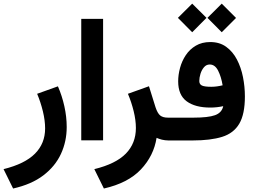

<svg xmlns="http://www.w3.org/2000/svg" viewBox="-53 -782 1413 1069"><path d="M269.5 -301.3Q292.5 -248.5 305.4 -190.2Q318.4 -131.8 318.4 -74.7Q318.4 5.4 286.4 74.7Q254.4 144 188.5 194.3Q122.6 244.6 20 267.6L-33.2 159.7Q85.4 130.4 141.8 73.5Q198.2 16.6 198.2 -66.9Q198.2 -110.8 185.8 -162.1Q173.3 -213.4 153.8 -259.8Z M399.4 -676.8H521V-0.5H399.4Z M818.8 -14.6Q803.2 85.4 731.4 161.4Q659.7 237.3 525.4 267.6L472.2 159.7Q591.8 130.4 647.7 73.2Q703.6 16.1 703.6 -69.3Q703.6 -112.3 691.2 -163.1Q678.7 -213.9 659.2 -259.8L776.4 -301.8L813 -184.6Q824.2 -150.9 839.1 -138.9Q854 -127 881.8 -127H900.9V0H887.2Q865.7 0 848.4 -4.4Q831.1 -8.8 818.8 -14.6Z M1102.1 -682.6 1181.6 -761.7 1261.2 -682.1 1181.6 -602.5ZM937.5 -682.6 1017.1 -761.7 1096.7 -682.6 1017.1 -602.5ZM1189.9 -190.9Q1154.8 -183.1 1117.7 -183.1Q1033.7 -183.1 986.3 -218Q939 -252.9 939 -329.1Q939 -365.7 949.5 -404.3Q960 -442.9 981.7 -475.3Q1003.4 -507.8 1037.4 -527.8Q1071.3 -547.9 1117.7 -547.9Q1169.9 -547.9 1206.5 -521.2Q1243.2 -494.6 1266.1 -450.7Q1289.1 -406.7 1299.8 -353Q1310.5 -299.3 1310.5 -245.1Q1310.5 -146.5 1279.3 -93.3Q1248 -40 1183.6 -20Q1119.1 0 1020.5 0H881.3V-127H1025.9Q1106 -127 1144 -140.6Q1182.1 -154.3 1189.9 -190.9ZM1186.5 -307.1Q1178.7 -354.5 1161.4 -388.7Q1144 -422.9 1114.7 -422.9Q1095.7 -422.9 1082.8 -407.7Q1069.8 -392.6 1063.2 -371.1Q1056.6 -349.6 1056.6 -331.1Q1056.6 -313 1071 -305.9Q1085.4 -298.8 1123.5 -298.8Q1139.2 -298.8 1155 -301Q1170.9 -303.2 1186.5 -307.1Z"/></svg>

Font: Vazir
Style: Bold
Weight: 700
Designer: Saber Rastikerdar
Foundry: Saber Rastikerdar
Version: Version 30.0.0